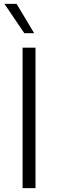

<svg xmlns="http://www.w3.org/2000/svg" viewBox="-20 -975 300 995"><path d="M164 -728H97V0H164ZM3 -955 106 -803H157L66 -955Z"/></svg>

Font: Wafeq Light
Style: Regular
Weight: 300
Designer: Rasmus Andersson & Azza Alameddine
Foundry: Google & TypeTogether
Version: Version 3.000;January 28, 2025;FontCreator 15.0.0.3014 64-bi